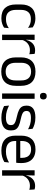

<svg xmlns="http://www.w3.org/2000/svg" viewBox="1060 -1770 722 2881"><g transform="rotate(90 1420.5 -329.0)"><path d="M254 11Q149 11 97.8 -45.8Q46.5 -102.5 46.5 -206.5V-282.5Q46.5 -387 98 -443.2Q149.5 -499.5 254 -499.5Q285 -499.5 310.5 -493.8Q336 -488 356.2 -478.8Q376.5 -469.5 390.5 -459.5L397.5 -389Q374 -407 341.8 -419.5Q309.5 -432 266 -432Q196 -432 161.8 -393.2Q127.5 -354.5 127.5 -280.5V-208.5Q127.5 -136 161.8 -97Q196 -58 266 -58Q311 -58 343.8 -70.5Q376.5 -83 402 -101L394.5 -29.5Q372.5 -14.5 337 -1.8Q301.5 11 254 11Z M577 -298.5 558.5 -361 578.5 -362Q594.5 -424 633.5 -459.8Q672.5 -495.5 737 -495.5Q753 -495.5 765.8 -493Q778.5 -490.5 788.5 -487L793.5 -408.5Q781 -412.5 765.8 -415Q750.5 -417.5 732 -417.5Q677 -417.5 636.2 -387Q595.5 -356.5 577 -298.5ZM500 0V-488H579L575 -344L581 -338V0Z M1054 12.5Q949 12.5 894.8 -44.2Q840.5 -101 840.5 -207.5V-282Q840.5 -388 895 -444.5Q949.5 -501 1054 -501Q1159 -501 1213.2 -444.5Q1267.5 -388 1267.5 -282V-207.5Q1267.5 -101 1213.2 -44.2Q1159 12.5 1054 12.5ZM1054 -53.5Q1119 -53.5 1152.8 -92Q1186.5 -130.5 1186.5 -203V-286.5Q1186.5 -358.5 1152.8 -396.8Q1119 -435 1054 -435Q989.5 -435 955.5 -396.8Q921.5 -358.5 921.5 -286.5V-203Q921.5 -130.5 955.5 -92Q989.5 -53.5 1054 -53.5Z M1381.5 0V-488H1462.5V0ZM1422 -568Q1397 -568 1384.8 -581.2Q1372.5 -594.5 1372.5 -617.5V-620Q1372.5 -643.5 1384.8 -656.5Q1397 -669.5 1422 -669.5Q1447 -669.5 1459.5 -656.5Q1472 -643.5 1472 -620V-617.5Q1472 -594 1459.5 -581Q1447 -568 1422 -568Z M1747 11Q1688 11 1644 -1.8Q1600 -14.5 1571 -29.5L1563.5 -104.5Q1600 -85.5 1643.8 -71.5Q1687.5 -57.5 1743 -57.5Q1799.5 -57.5 1828 -75.5Q1856.5 -93.5 1856.5 -129V-134.5Q1856.5 -157.5 1845.8 -172.5Q1835 -187.5 1807 -199Q1779 -210.5 1727.5 -222Q1666 -235.5 1630.5 -253.8Q1595 -272 1579.8 -299Q1564.5 -326 1564.5 -365V-369.5Q1564.5 -433.5 1609 -466.5Q1653.5 -499.5 1743 -499.5Q1800.5 -499.5 1842.8 -486.5Q1885 -473.5 1912 -457.5L1919.5 -389Q1887 -408 1845 -420.5Q1803 -433 1750.5 -433Q1712.5 -433 1689 -425.2Q1665.5 -417.5 1655 -403.2Q1644.5 -389 1644.5 -369V-365Q1644.5 -343 1655 -327.8Q1665.5 -312.5 1692.8 -301.2Q1720 -290 1768.5 -279.5Q1831 -267 1867.8 -249.5Q1904.5 -232 1920.5 -205.2Q1936.5 -178.5 1936.5 -136.5V-128Q1936.5 -59 1888.5 -24Q1840.5 11 1747 11Z M2239.5 11Q2128 11 2071.5 -43.5Q2015 -98 2015 -199.5V-286.5Q2015 -389.5 2067.5 -445.2Q2120 -501 2221 -501Q2289 -501 2334.5 -475.8Q2380 -450.5 2403 -404Q2426 -357.5 2426 -293V-275Q2426 -259 2424.8 -243Q2423.5 -227 2421.5 -211.5H2347Q2348 -235.5 2348.2 -257Q2348.5 -278.5 2348.5 -296.5Q2348.5 -341 2334.2 -371.8Q2320 -402.5 2291.8 -418.8Q2263.5 -435 2221 -435Q2158 -435 2126.5 -398.5Q2095 -362 2095 -294V-247.5L2095.5 -237.5V-191Q2095.5 -160.5 2104.5 -136Q2113.5 -111.5 2132.8 -93.8Q2152 -76 2181.8 -66.8Q2211.5 -57.5 2252.5 -57.5Q2300 -57.5 2341 -70Q2382 -82.5 2418 -104L2410.5 -34Q2378 -13.5 2335 -1.2Q2292 11 2239.5 11ZM2057.5 -211.5V-272.5H2404.5V-211.5Z M2611 -298.5 2592.5 -361 2612.5 -362Q2628.5 -424 2667.5 -459.8Q2706.5 -495.5 2771 -495.5Q2787 -495.5 2799.8 -493Q2812.5 -490.5 2822.5 -487L2827.5 -408.5Q2815 -412.5 2799.8 -415Q2784.5 -417.5 2766 -417.5Q2711 -417.5 2670.2 -387Q2629.5 -356.5 2611 -298.5ZM2534 0V-488H2613L2609 -344L2615 -338V0Z"/></g></svg>

Font: Anek Tamil
Style: Regular
Weight: 400
Designer: Aadarsh Rajan (Tamil), Yesha Goshar (Latin)
Foundry: Ek Type
Version: Version 1.003